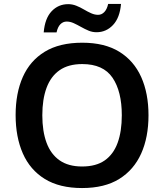

<svg xmlns="http://www.w3.org/2000/svg" viewBox="-20 -941 830 971"><path d="M731 -358Q731 -247 694 -164.5Q657 -82 583 -36Q509 10 395 10Q281 10 206.5 -36Q132 -82 95.5 -165Q59 -248 59 -359Q59 -470 95.5 -552Q132 -634 206.5 -679.5Q281 -725 396 -725Q509 -725 583 -679.5Q657 -634 694 -551.5Q731 -469 731 -358ZM194 -358Q194 -277 215.5 -219Q237 -161 281.5 -130Q326 -99 395 -99Q466 -99 510 -130Q554 -161 575 -219Q596 -277 596 -358Q596 -479 549 -548Q502 -617 396 -617Q326 -617 281.5 -586Q237 -555 215.5 -497Q194 -439 194 -358ZM201 -777Q207 -848 241 -884Q275 -920 325 -920Q346 -920 366 -912Q386 -904 404.5 -893Q423 -882 441 -874Q459 -866 476 -866Q494 -866 507.5 -880Q521 -894 527 -921H592Q586 -851 551.5 -814.5Q517 -778 468 -778Q447 -778 428 -786Q409 -794 389.5 -805Q370 -816 352.5 -824Q335 -832 317 -832Q299 -832 285.5 -818.5Q272 -805 266 -777Z"/></svg>

Font: Noto Sans Cham SemiBold
Style: Regular
Weight: 600
Version: Version 2.002